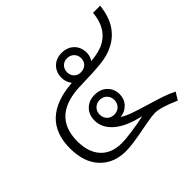

<svg xmlns="http://www.w3.org/2000/svg" viewBox="-148 -787 979 979"><g transform="rotate(-45 341.5 -297.0)"><path d="M355 -133Q376 -119 409.5 -107Q443 -95 494 -80Q548 -64 582 -52.5Q616 -41 645 -26L620 14Q534 -24 494 -24Q474 -24 438.5 -17.5Q403 -11 397 -10Q299 10 252 10Q164 10 111.5 -46Q59 -102 59 -202Q59 -414 302 -432Q283 -457 283 -487Q283 -527 308 -552Q333 -577 373 -577Q414 -577 439.5 -552Q465 -527 465 -487Q465 -461 450 -440Q515 -446 550 -466Q623 -507 631 -608H683Q674 -537 645.5 -493Q617 -449 570 -425Q530 -404 476 -398Q422 -392 331 -390Q111 -388 111 -201Q111 -123 151 -78.5Q191 -34 267 -34Q293 -34 345 -41.5Q397 -49 436 -58Q342 -79 295 -120Q248 -161 248 -214Q248 -256 274 -281.5Q300 -307 341 -307Q382 -307 408 -282Q434 -257 434 -218Q434 -184 411.5 -160Q389 -136 355 -133ZM323 -487Q323 -465 337 -451Q351 -437 373 -437Q396 -437 410.5 -451Q425 -465 425 -487Q425 -509 410.5 -523.5Q396 -538 373 -538Q351 -538 337 -523.5Q323 -509 323 -487ZM341 -164Q364 -164 379 -179Q394 -194 394 -217Q394 -240 379 -255Q364 -270 341 -270Q318 -270 303 -255Q288 -240 288 -217Q288 -194 303 -179Q318 -164 341 -164Z"/></g></svg>

Font: Sarabun ExtraLight
Style: Regular
Weight: 275
Designer: Suppakit Chalermlarp | Katatrad Co.,Ltd.
Foundry: Cadson Demak Co.,Ltd.
Version: Version 1.000; ttfautohint (v1.6)